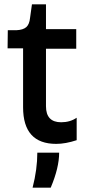

<svg xmlns="http://www.w3.org/2000/svg" viewBox="-20 -655 405 889"><path d="M240.2 11.2Q86.9 11.2 86.9 -158.2V-431.2H15.1L16.1 -515.1H56.2Q87.4 -516.6 101.8 -529.5Q116.2 -542.5 119.1 -571.8L127.9 -634.8H192.9V-520H333V-429.2H192.9V-163.1Q192.9 -88.9 263.2 -88.9Q304.7 -88.9 335 -109.9V-5.9Q283.2 11.2 240.2 11.2ZM130.9 213.9Q152.8 128.9 152.8 51.8H253.9Q253.9 121.6 214.8 213.9Z"/></svg>

Font: Bricolage Grotesque Medium
Style: Regular
Weight: 500
Designer: Mathieu Triay
Foundry: Atelier Triay
Version: Version 1.000;gftools[0.9.30]